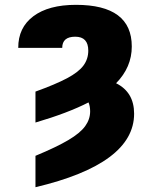

<svg xmlns="http://www.w3.org/2000/svg" viewBox="-20 -573 641 806"><path d="M128.9 -58.6V-188.5Q212.9 -218.8 261.2 -244.4Q309.6 -270 330.1 -297.6Q350.6 -325.2 350.6 -360.4Q350.6 -418.9 295.9 -418.9Q241.2 -418.9 241.2 -372.1H56.6Q56.2 -457 120.1 -504.9Q184.1 -552.7 298.8 -552.7Q533.2 -552.7 533.2 -377.9Q533.2 -290.5 467.3 -223.6Q543 -186 543 -95.7Q543 114.7 128.9 212.9V81.1Q217.3 44.4 267.1 14.9Q316.9 -14.6 337.6 -43.5Q358.4 -72.3 358.4 -105.5Q358.4 -127 351.6 -143.1Q265.1 -98.6 128.9 -58.6Z"/></svg>

Font: Inter Black
Style: Regular
Weight: 900
Designer: Rasmus Andersson
Foundry: rsms
Version: Version 4.000;git-a52131595